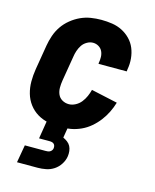

<svg xmlns="http://www.w3.org/2000/svg" viewBox="-113 -604 726 901"><g transform="rotate(15 250.0 -154.0)"><path d="M211 8Q181 8 151.5 2Q122 -4 98 -18.5Q74 -33 57 -55.5Q40 -78 32 -106Q24 -134 24 -164Q24 -194 29 -225L49 -345Q53 -369 61.5 -394Q70 -419 85 -441Q100 -463 121.5 -480.5Q143 -498 167 -509Q191 -520 216.5 -524Q242 -528 267 -528Q294 -528 320 -524Q346 -520 368.5 -508.5Q391 -497 408.5 -479Q426 -461 435.5 -438Q445 -415 447.5 -388.5Q450 -362 445 -335L444 -325H307V-329Q310 -344 309.5 -359Q309 -374 303 -386.5Q297 -399 284.5 -406.5Q272 -414 257 -414Q242 -414 227.5 -405.5Q213 -397 204.5 -384Q196 -371 191 -356Q186 -341 184 -326L164 -206Q161 -188 161 -170.5Q161 -153 167.5 -138Q174 -123 188.5 -114.5Q203 -106 221 -106Q237 -106 253 -114.5Q269 -123 280 -137Q291 -151 298 -167Q305 -183 309 -199L437 -171Q430 -147 418.5 -123.5Q407 -100 391 -79Q375 -58 354.5 -40.5Q334 -23 310 -12Q286 -1 261 3.5Q236 8 211 8ZM57 220 72 134H172Q177 134 182.5 133.5Q188 133 193 130.5Q198 128 201.5 123.5Q205 119 206 114Q207 108 206 102Q205 96 201 92Q197 88 191.5 86.5Q186 85 180 85H128L159 -106H263L237 52Q248 57 258 64.5Q268 72 273.5 82.5Q279 93 280.5 106Q282 119 280 132Q277 152 265 170.5Q253 189 235.5 200.5Q218 212 197.5 216Q177 220 157 220Z"/></g></svg>

Font: Iosevka Term Curly Heavy
Style: Italic
Weight: 900
Italic angle: -9°
Designer: Belleve Invis
Foundry: Belleve Invis
Version: Version 32.3.0